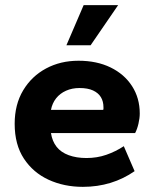

<svg xmlns="http://www.w3.org/2000/svg" viewBox="-20 -716 600 746"><path d="M37 0ZM302 10Q229 10 169 -17.5Q109 -45 73 -99.5Q37 -154 37 -235Q37 -310 70 -365Q103 -420 159 -450Q215 -480 285 -480Q356 -480 409.5 -454Q463 -428 493 -381.5Q523 -335 523 -275Q523 -257 518 -235.5Q513 -214 505 -199H178Q183 -167 200 -145.5Q217 -124 247 -113Q277 -102 316 -102Q357 -102 393 -114.5Q429 -127 461 -148L503 -51Q460 -21 409.5 -5.5Q359 10 302 10ZM178 -289H381Q382 -291 382 -293Q382 -295 382 -299Q382 -322 372 -338.5Q362 -355 341.5 -364.5Q321 -374 289 -374Q260 -374 236.5 -363.5Q213 -353 198 -334Q183 -315 178 -289ZM238 -540 305 -696H439L332 -540Z"/></svg>

Font: Gantari
Style: Bold
Weight: 700
Designer: Anugrah Pasau
Foundry: Lafontype
Version: Version 1.000; ttfautohint (v1.6)